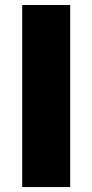

<svg xmlns="http://www.w3.org/2000/svg" viewBox="-20 -756 373 776"><path d="M263.7 0H69.8V-735.8H263.7Z"/></svg>

Font: Estedad-FD Black
Style: Regular
Weight: 900
Designer: Amin Abedi
Version: Version 7.3